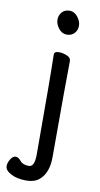

<svg xmlns="http://www.w3.org/2000/svg" viewBox="-102 -747 499 958"><g transform="rotate(10 148.0 -268.0)"><path d="M-5 114Q-5 96 6.5 78Q18 60 32 60Q46 60 59.5 77Q73 94 104 94Q133 94 133 31Q133 -364 130 -475Q130 -491 154 -491Q173 -491 194 -482.5Q215 -474 215 -457Q213 -364 213 30Q213 108 172 145Q148 168 102 168Q56 168 25.5 151.5Q-5 135 -5 114ZM118 -650Q118 -672 132 -688Q146 -704 171 -704Q195 -704 212 -682Q229 -660 229 -638Q229 -615 214.5 -599.5Q200 -584 176 -584Q152 -584 135 -605.5Q118 -627 118 -650Z"/></g></svg>

Font: LXGW WenKai Medium
Style: Regular
Weight: 500
Designer: LXGW / Fontworks Inc.
Foundry: LXGW / Fontworks Inc.
Version: Version 1.501; October 10, 2024